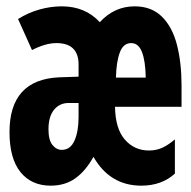

<svg xmlns="http://www.w3.org/2000/svg" viewBox="-20 -576 603 606"><path d="M140 10Q79 10 44.5 -33Q10 -76 10 -159Q10 -325 167 -332L228 -334V-372Q228 -440 158 -440Q124 -440 81 -418L37 -516Q69 -536 104.5 -546Q140 -556 175 -556Q249 -556 295 -506Q341 -556 405 -556Q458 -556 491 -523.5Q524 -491 538.5 -434.5Q553 -378 553 -306V-239H343Q344 -170 374 -135.5Q404 -101 450 -101Q474 -101 493 -110Q512 -119 532 -136V-28Q490 10 426 10Q327 10 275 -81Q250 -36 217.5 -13Q185 10 140 10ZM440 -331Q439 -384 428 -412Q417 -440 394 -440Q369 -440 358 -410Q347 -380 346 -331ZM175 -103Q202 -103 215 -132Q228 -161 228 -207V-251H197Q168 -251 150.5 -229.5Q133 -208 133 -168Q133 -134 145.5 -118.5Q158 -103 175 -103Z"/></svg>

Font: Noto Sans Mono SemiCondensed
Style: Bold
Weight: 700
Width: 4
Designer: Monotype Design Team
Foundry: Monotype Imaging Inc.
Version: Version 2.014